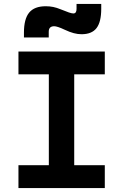

<svg xmlns="http://www.w3.org/2000/svg" viewBox="-20 -955 626 975"><path d="M228 0V-693.4H356.9V0ZM73.7 0V-116.2H512.2V0ZM73.7 -577.6V-693.4H512.2V-577.6ZM101.6 -764.6V-789.1Q101.6 -858.9 128.2 -891.1Q154.8 -923.3 212.4 -923.3Q231.9 -923.3 250 -919.7Q268.1 -916 288.1 -907.7Q314.5 -897 329.6 -891.8Q344.7 -886.7 352.5 -886.7Q368.7 -886.7 368.7 -909.7V-935.1H494.1V-910.6Q494.1 -843.3 470.2 -812.3Q446.3 -781.2 394 -781.2Q375 -781.2 354.5 -786.6Q334 -792 308.1 -804.2Q288.6 -813.5 275.6 -817.6Q262.7 -821.8 255.4 -821.8Q227.5 -821.8 227.5 -793.9V-764.6Z"/></svg>

Font: Cascadia Code
Style: Regular
Weight: 400
Monospace: yes
Designer: Aaron Bell
Foundry: Saja Typeworks
Version: Version 2106.017